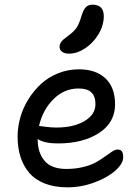

<svg xmlns="http://www.w3.org/2000/svg" viewBox="-20 -801 606 831"><path d="M278.8 -568.8Q259.3 -568.8 248.5 -577.1Q237.8 -585.4 237.8 -599.1Q237.8 -607.9 242.4 -615.7Q247.1 -623.5 252.9 -628.7Q258.8 -633.8 272.5 -644Q276.9 -647.5 278.8 -648.9Q303.7 -668 313.7 -684.6Q323.7 -701.2 333 -732.9Q341.3 -760.3 352.1 -770.5Q362.8 -780.8 379.9 -780.8Q429.2 -780.8 429.2 -731Q429.2 -690.9 406.2 -652.8Q383.3 -614.7 348.4 -591.8Q313.5 -568.8 278.8 -568.8ZM272 9.8Q216.8 9.8 174.8 -6.3Q132.8 -22.5 107.2 -52.2Q81.5 -82 68.8 -121.6Q56.2 -161.1 56.2 -210Q56.2 -251 67.9 -292.5Q79.6 -334 102.8 -371.3Q126 -408.7 157.5 -437.7Q189 -466.8 231.7 -483.9Q274.4 -501 321.8 -501Q394 -501 436 -462.2Q478 -423.3 478 -349.1Q478 -270.5 408.4 -225.3Q338.9 -180.2 231 -180.2Q171.9 -180.2 143.1 -199.2V-198.2Q143.1 -140.1 172.9 -105Q202.6 -69.8 267.1 -69.8Q307.1 -69.8 341.3 -78.4Q375.5 -86.9 397 -99.4Q418.5 -111.8 435.3 -124.3Q452.1 -136.7 465.6 -145.3Q479 -153.8 488.8 -153.8Q502 -153.8 507.6 -145.8Q513.2 -137.7 513.2 -120.1Q513.2 -93.3 480 -63.2Q446.8 -33.2 389.6 -11.7Q332.5 9.8 272 9.8ZM319.8 -418Q257.8 -418 211.4 -371.8Q165 -325.7 148.9 -255.9Q153.3 -255.9 176.8 -252.4Q200.2 -249 224.1 -249Q298.8 -249 345.9 -277.1Q393.1 -305.2 393.1 -350.1Q393.1 -384.3 375.5 -401.1Q357.9 -418 319.8 -418Z"/></svg>

Font: Shantell Sans Normal
Style: Regular
Weight: 400
Designer: Stephen Nixon, Anya Danilova, Shantell Martin
Foundry: Arrow Type
Version: Version 1.006;[559af2be0]